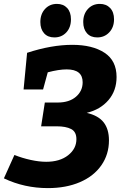

<svg xmlns="http://www.w3.org/2000/svg" viewBox="-28 -951 628 985"><path d="M531 -231Q531 -159 492 -103Q453 -47 382 -16.5Q311 14 218 14Q97 14 -8 -36L46 -156Q86 -140 129.5 -130.5Q173 -121 209 -121Q279 -121 321.5 -154.5Q364 -188 364 -237Q364 -275 337 -289Q310 -303 263 -303H183L202 -425H268Q327 -425 361.5 -454.5Q396 -484 396 -529Q396 -595 314 -595Q274 -595 217 -580L193 -492H93L111 -680Q236 -721 343 -721Q446 -721 508 -680.5Q570 -640 570 -556Q570 -486 528.5 -437.5Q487 -389 417 -372Q477 -358 504 -323Q531 -288 531 -231ZM179 -838Q179 -879 203 -905Q227 -931 264 -931Q297 -931 316.5 -910Q336 -889 336 -852Q336 -810 312 -784.5Q288 -759 251 -759Q217 -759 198 -780.5Q179 -802 179 -838ZM399 -838Q399 -879 423 -905Q447 -931 484 -931Q517 -931 537 -910Q557 -889 557 -852Q557 -811 532.5 -785Q508 -759 471 -759Q437 -759 418 -780.5Q399 -802 399 -838Z"/></svg>

Font: Bitter Pro ExtraBold
Style: Italic
Weight: 800
Italic angle: -9°
Designer: Sol Matas, and Bitter project Authors
Foundry: Sol Matas
Version: Version 1.010